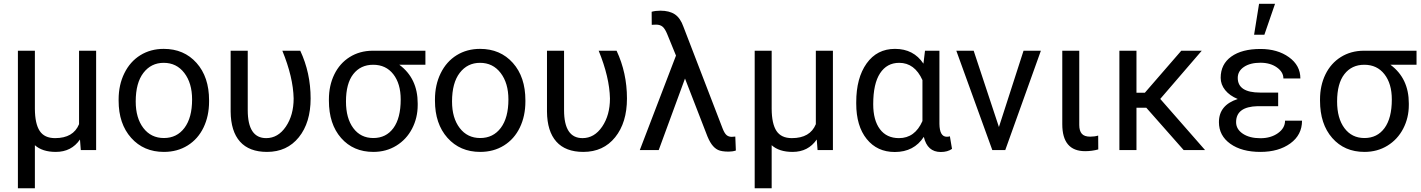

<svg xmlns="http://www.w3.org/2000/svg" viewBox="-20 -798 7559 1021"><path d="M165.5 -528.3V-219.2Q166 -139.6 191.2 -101.6Q216.3 -63.5 272.9 -63.5Q370.1 -63.5 400.4 -137.7V-528.3H491.2V0H409.7L405.3 -56.2Q359.9 9.8 276.9 9.8Q205.1 9.8 165.5 -25.9V203.1H75.2V-528.3Z M610.8 -269Q610.8 -346.7 641.4 -408.7Q671.9 -470.7 726.3 -504.4Q780.8 -538.1 850.6 -538.1Q958.5 -538.1 1025.1 -463.4Q1091.8 -388.7 1091.8 -264.6V-258.3Q1091.8 -181.2 1062.3 -119.9Q1032.7 -58.6 977.8 -24.4Q922.9 9.8 851.6 9.8Q744.1 9.8 677.5 -64.9Q610.8 -139.6 610.8 -262.7ZM701.7 -258.3Q701.7 -170.4 742.4 -117.2Q783.2 -64 851.6 -64Q920.4 -64 960.9 -117.9Q1001.5 -171.9 1001.5 -269Q1001.5 -356 960.2 -409.9Q918.9 -463.9 850.6 -463.9Q783.7 -463.9 742.7 -410.6Q701.7 -357.4 701.7 -258.3Z M1297.4 -528.3V-212.4Q1297.4 -63.5 1395.5 -63.5Q1458.5 -63.5 1500 -124.5Q1541.5 -185.5 1541.5 -274.4Q1539.1 -387.2 1481.4 -528.3H1576.7Q1631.8 -410.6 1631.8 -274.4Q1631.8 -146 1569.1 -68.1Q1506.3 9.8 1399.9 9.8Q1305.2 9.8 1256.3 -44.9Q1207.5 -99.6 1206.5 -204.6V-528.3Z M2242.2 -453.6H2103.5Q2201.2 -381.3 2201.2 -248V-239.7Q2201.2 -171.4 2171.4 -114Q2141.6 -56.6 2087.6 -23.4Q2033.7 9.8 1965.3 9.8Q1858.9 9.8 1793.9 -64.2Q1729 -138.2 1729 -262.7V-269Q1729 -343.3 1757.8 -402.3Q1786.6 -461.4 1839.6 -494.6Q1892.6 -527.8 1960.9 -528.3H2242.2ZM1819.8 -258.3Q1819.8 -168.9 1858.9 -116.5Q1897.9 -64 1965.3 -64Q2033.2 -64 2072 -116.9Q2110.8 -169.9 2110.8 -269Q2110.8 -353 2071.5 -403.3Q2032.2 -453.6 1964.4 -453.6Q1897.5 -453.6 1858.6 -403.8Q1819.8 -354 1819.8 -258.3Z M2293 -269Q2293 -346.7 2323.5 -408.7Q2354 -470.7 2408.4 -504.4Q2462.9 -538.1 2532.7 -538.1Q2640.6 -538.1 2707.3 -463.4Q2773.9 -388.7 2773.9 -264.6V-258.3Q2773.9 -181.2 2744.4 -119.9Q2714.8 -58.6 2659.9 -24.4Q2605 9.8 2533.7 9.8Q2426.3 9.8 2359.6 -64.9Q2293 -139.6 2293 -262.7ZM2383.8 -258.3Q2383.8 -170.4 2424.6 -117.2Q2465.3 -64 2533.7 -64Q2602.5 -64 2643.1 -117.9Q2683.6 -171.9 2683.6 -269Q2683.6 -356 2642.3 -409.9Q2601.1 -463.9 2532.7 -463.9Q2465.8 -463.9 2424.8 -410.6Q2383.8 -357.4 2383.8 -258.3Z M2979.5 -528.3V-212.4Q2979.5 -63.5 3077.6 -63.5Q3140.6 -63.5 3182.1 -124.5Q3223.6 -185.5 3223.6 -274.4Q3221.2 -387.2 3163.6 -528.3H3258.8Q3314 -410.6 3314 -274.4Q3314 -146 3251.2 -68.1Q3188.5 9.8 3082 9.8Q2987.3 9.8 2938.5 -44.9Q2889.6 -99.6 2888.7 -204.6V-528.3Z M3491.7 -741.2Q3539.6 -741.2 3568.8 -721.7Q3598.1 -702.1 3614.3 -655.8L3822.8 -114.3Q3832.5 -89.4 3843.5 -79.8Q3854.5 -70.3 3871.6 -70.3L3890.1 -71.8L3893.1 2.4Q3875.5 8.3 3855 8.3Q3817.4 8.3 3798.3 -0.7Q3779.3 -9.8 3764.2 -30.8Q3749 -51.8 3734.9 -90.8L3622.6 -380.4L3482.9 0H3382.3L3574.7 -502.4L3527.8 -617.2Q3516.6 -644.5 3503.7 -655.8Q3490.7 -667 3468.8 -667L3445.8 -666L3445.3 -735.4Q3465.8 -741.2 3491.7 -741.2Z M4083.5 -528.3V-219.2Q4084 -139.6 4109.1 -101.6Q4134.3 -63.5 4190.9 -63.5Q4288.1 -63.5 4318.4 -137.7V-528.3H4409.2V0H4327.6L4323.2 -56.2Q4277.8 9.8 4194.8 9.8Q4123 9.8 4083.5 -25.9V203.1H3993.2V-528.3Z M4975.6 -528.3V-139.2Q4976.6 -70.8 5014.6 -70.8Q5023.9 -70.8 5031.2 -73.2L5042.5 -6.3Q5019 10.3 4982.9 10.3Q4911.1 10.3 4892.6 -70.3Q4840.3 10.3 4738.3 10.3Q4644.5 10.3 4588.9 -58.8Q4533.2 -127.9 4533.2 -247.1V-254.4Q4533.2 -383.3 4588.4 -460.7Q4643.6 -538.1 4739.3 -538.1Q4838.4 -538.1 4890.6 -459.5L4898.9 -528.3ZM4623.5 -244.1Q4623.5 -158.7 4659.2 -111.1Q4694.8 -63.5 4760.7 -63.5Q4845.2 -63.5 4885.3 -154.3V-372.1Q4843.8 -463.9 4761.7 -463.9Q4696.3 -463.9 4659.9 -408.4Q4623.5 -353 4623.5 -244.1Z M5292 -122.6 5422.9 -528.3H5515.1L5325.7 0H5256.8L5065.4 -528.3H5157.7Z M5719.2 -528.3V-133.3Q5719.2 -102.5 5732.7 -86.9Q5746.1 -71.3 5777.3 -71.3Q5800.8 -71.3 5819.8 -77.1L5820.3 -3.4Q5786.1 5.9 5750.5 5.9Q5628.9 5.9 5628.9 -137.7V-528.3Z M6075.7 -225.1H6023.4V0H5932.6V-528.3H6023.4V-304.7H6067.9L6261.7 -528.3H6370.6L6149.9 -272L6388.2 0H6274.4Z M6553.2 -148.4Q6553.2 -110.8 6589.1 -86.9Q6625 -63 6682.6 -63Q6737.8 -63 6775.6 -89.8Q6813.5 -116.7 6813.5 -156.2H6903.8Q6903.8 -80.6 6841.6 -35.4Q6779.3 9.8 6682.6 9.8Q6583 9.8 6522.5 -33.4Q6461.9 -76.7 6461.9 -148.4Q6461.9 -239.3 6562 -271.5Q6519 -289.1 6495.1 -318.8Q6471.2 -348.6 6471.2 -384.3Q6471.2 -456.5 6527.6 -497.1Q6584 -537.6 6682.6 -537.6Q6773.4 -537.6 6834.2 -493.9Q6895 -450.2 6895 -380.9H6804.7Q6804.7 -415 6769.8 -439.7Q6734.9 -464.4 6682.6 -464.4Q6627.9 -464.4 6595 -442.1Q6562 -419.9 6562 -383.8Q6562 -305.7 6681.2 -305.7H6776.9V-233.4H6667.5Q6553.2 -230.5 6553.2 -148.4ZM6675.3 -777.8H6760.3L6703.6 -613.3H6648.9Z M7512.7 -453.6H7374Q7471.7 -381.3 7471.7 -248V-239.7Q7471.7 -171.4 7441.9 -114Q7412.1 -56.6 7358.2 -23.4Q7304.2 9.8 7235.8 9.8Q7129.4 9.8 7064.5 -64.2Q6999.5 -138.2 6999.5 -262.7V-269Q6999.5 -343.3 7028.3 -402.3Q7057.1 -461.4 7110.1 -494.6Q7163.1 -527.8 7231.4 -528.3H7512.7ZM7090.3 -258.3Q7090.3 -168.9 7129.4 -116.5Q7168.5 -64 7235.8 -64Q7303.7 -64 7342.5 -116.9Q7381.3 -169.9 7381.3 -269Q7381.3 -353 7342 -403.3Q7302.7 -453.6 7234.9 -453.6Q7168 -453.6 7129.2 -403.8Q7090.3 -354 7090.3 -258.3Z"/></svg>

Font: Roboto
Style: Regular
Weight: 400
Designer: Google
Version: Version 2.001047; 2015